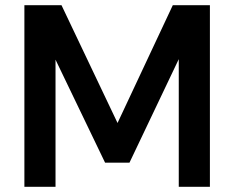

<svg xmlns="http://www.w3.org/2000/svg" viewBox="-20 -720 903 740"><path d="M74 0V-700H217L433 -246L646 -700H789V0H669V-492L479 -93H385L194 -490V0Z"/></svg>

Font: DM Sans 10pt SemiBold
Style: Regular
Weight: 600
Version: Version 4.004;gftools[0.9.30]